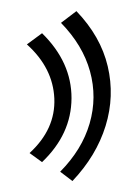

<svg xmlns="http://www.w3.org/2000/svg" viewBox="-20 -328 252 352"><path d="M57.1 -267.1Q111.3 -213.9 111.1 -147.9Q110.8 -82 57.1 -30.8L34.2 -47.4Q82 -91.3 79.6 -147.5Q77.1 -203.6 29.3 -246.6ZM120.1 -307.6Q164.6 -261.2 177.5 -206.5Q190.4 -151.9 173.6 -97.2Q156.7 -42.5 112.8 3.9L90.3 -13.2Q130.4 -53.7 144.3 -101.6Q158.2 -149.4 145 -197.3Q131.8 -245.1 91.8 -286.1Z"/></svg>

Font: Lateef Light
Style: Regular
Weight: 300
Designer: SIL International
Foundry: SIL International
Version: Version 4.200